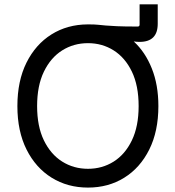

<svg xmlns="http://www.w3.org/2000/svg" viewBox="-20 -849 802 879"><path d="M382.8 9.8Q289.6 9.8 216.6 -35.4Q143.6 -80.6 101.6 -164.3Q59.6 -248 59.6 -363.3Q59.6 -478.5 101.3 -562.3Q143.1 -646 215.6 -691.4Q288.1 -736.8 380.9 -737.3Q381.3 -737.3 381.8 -737.3Q382.3 -737.3 382.8 -737.3Q384.8 -737.3 386.2 -737.3Q413.1 -737.3 429.2 -735.6Q445.3 -733.9 464.1 -732.2Q482.9 -730.5 516.4 -729Q549.8 -727.5 610.4 -727.5Q619.1 -727.5 619.1 -736.3V-829.1H702.1V-740.2Q702.1 -657.2 619.1 -657.2Q606.4 -657.2 592.3 -659.2Q645 -610.8 675 -535.6Q705.1 -460.4 705.1 -363.3Q705.1 -248 663.3 -164.3Q621.6 -80.6 548.8 -35.4Q476.1 9.8 382.8 9.8ZM382.8 -76.2Q447.8 -76.2 500.2 -109.1Q552.7 -142.1 583.7 -206.3Q614.7 -270.5 614.7 -363.3Q614.7 -457 583.7 -521.2Q552.7 -585.4 500.2 -618.4Q447.8 -651.4 382.8 -651.4Q317.4 -651.4 264.6 -618.2Q211.9 -585 180.9 -520.8Q149.9 -456.5 149.9 -363.3Q149.9 -270.5 180.9 -206.5Q211.9 -142.6 264.6 -109.4Q317.4 -76.2 382.8 -76.2Z"/></svg>

Font: Inter-Regular
Style: Regular
Weight: 400
Designer: Rasmus Andersson
Foundry: rsms
Version: Version 4.000;git-a52131595